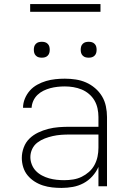

<svg xmlns="http://www.w3.org/2000/svg" viewBox="-20 -914 640 942"><path d="M282 8Q259 8 236 5.5Q213 3 191 -4Q169 -11 149.5 -23.5Q130 -36 115.5 -53.5Q101 -71 94 -93.5Q87 -116 87 -139Q87 -165 96.5 -190.5Q106 -216 124.5 -234Q143 -252 167 -263.5Q191 -275 216.5 -281.5Q242 -288 268 -290Q294 -292 320 -292H463V-340Q463 -361 458.5 -382Q454 -403 443.5 -421Q433 -439 416.5 -453Q400 -467 380.5 -475Q361 -483 340 -486.5Q319 -490 298 -490Q280 -490 262 -488Q244 -486 227 -481.5Q210 -477 193.5 -469Q177 -461 164 -448.5Q151 -436 143.5 -419.5Q136 -403 135 -385H93Q93 -408 102 -430Q111 -452 126.5 -469.5Q142 -487 163 -498.5Q184 -510 206 -516.5Q228 -523 251.5 -525.5Q275 -528 298 -528Q325 -528 351.5 -524Q378 -520 402 -509.5Q426 -499 446.5 -481.5Q467 -464 480.5 -441.5Q494 -419 499.5 -392.5Q505 -366 505 -340V0H463V-95Q452 -70 433 -49Q414 -28 389.5 -15Q365 -2 337.5 3Q310 8 282 8ZM295 -30Q317 -30 339 -33.5Q361 -37 380.5 -46.5Q400 -56 416.5 -70.5Q433 -85 443.5 -104.5Q454 -124 458.5 -145.5Q463 -167 463 -189V-254H321Q300 -254 279.5 -252.5Q259 -251 239 -246.5Q219 -242 199.5 -234.5Q180 -227 163.5 -214.5Q147 -202 138 -183Q129 -164 129 -143Q129 -125 136 -107Q143 -89 156 -75.5Q169 -62 186 -53Q203 -44 221 -39Q239 -34 257.5 -32Q276 -30 295 -30ZM415 -631Q407 -631 399.5 -633Q392 -635 386 -641Q380 -647 378 -654.5Q376 -662 376 -670Q376 -678 378 -685.5Q380 -693 386 -699Q392 -705 399.5 -707Q407 -709 415 -709Q423 -709 430.5 -707Q438 -705 444 -699Q450 -693 452 -685.5Q454 -678 454 -670Q454 -662 452 -654.5Q450 -647 444 -641Q438 -635 430.5 -633Q423 -631 415 -631ZM185 -631Q177 -631 169.5 -633Q162 -635 156 -641Q150 -647 148 -654.5Q146 -662 146 -670Q146 -678 148 -685.5Q150 -693 156 -699Q162 -705 169.5 -707Q177 -709 185 -709Q193 -709 200.5 -707Q208 -705 214 -699Q220 -693 222 -685.5Q224 -678 224 -670Q224 -662 222 -654.5Q220 -647 214 -641Q208 -635 200.5 -633Q193 -631 185 -631ZM128 -856V-894H473V-856Z"/></svg>

Font: Iosevka Extralight Extended
Style: Regular
Weight: 200
Width: 7
Monospace: yes
Designer: Belleve Invis
Foundry: Belleve Invis
Version: Version 32.5.0; ttfautohint (v1.8.4)